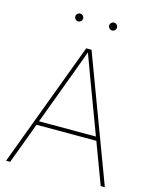

<svg xmlns="http://www.w3.org/2000/svg" viewBox="-132 -994 859 1080"><g transform="rotate(15 297.5 -454.0)"><path d="M281.7 -727.5H312.5L585 0H561L350.1 -563.5Q330.6 -616.7 321 -642.3Q311.5 -668 292.5 -719.7H301.3Q272.5 -641.6 243.7 -563.5L33.7 0H9.8ZM117.7 -262.2H477.1V-239.7H117.7ZM373 -884.8Q373 -891.1 376.2 -896.2Q379.4 -901.4 384.5 -904.5Q389.6 -907.7 396 -907.7Q402.3 -907.7 407.5 -904.5Q412.6 -901.4 415.8 -896.2Q418.9 -891.1 418.9 -884.8Q418.9 -878.4 415.8 -873.3Q412.6 -868.2 407.5 -865Q402.3 -861.8 396 -861.8Q389.6 -861.8 384.5 -865Q379.4 -868.2 376.2 -873.3Q373 -878.4 373 -884.8ZM175.8 -884.8Q175.8 -891.1 179 -896.2Q182.1 -901.4 187.3 -904.5Q192.4 -907.7 198.7 -907.7Q205.1 -907.7 210.2 -904.5Q215.3 -901.4 218.5 -896.2Q221.7 -891.1 221.7 -884.8Q221.7 -878.4 218.5 -873.3Q215.3 -868.2 210.2 -865Q205.1 -861.8 198.7 -861.8Q192.4 -861.8 187.3 -865Q182.1 -868.2 179 -873.3Q175.8 -878.4 175.8 -884.8Z"/></g></svg>

Font: Intratopia Thin
Style: Regular
Weight: 100
Designer: Rasmus Andersson
Foundry: rsms
Version: Version 3.000;Glyphs 3.2.3 (3260)